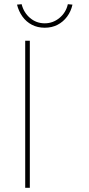

<svg xmlns="http://www.w3.org/2000/svg" viewBox="-20 -894 426 914"><path d="M100 0V-700H122V0ZM61 -872 83 -874Q93 -834 123 -808.5Q153 -783 193 -783Q232 -783 263 -808.5Q294 -834 303 -874L325 -872Q318 -840 299.5 -815Q281 -790 254 -776Q227 -762 193 -762Q159 -762 132 -776Q105 -790 87 -815Q69 -840 61 -872Z"/></svg>

Font: Mach Thin
Style: Regular
Weight: 250
Version: Version 1.002